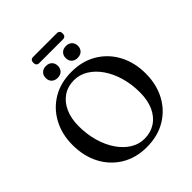

<svg xmlns="http://www.w3.org/2000/svg" viewBox="-263 -1140 1322 1322"><g transform="rotate(-45 398.0 -479.0)"><path d="M396 -716.5Q501.5 -716.5 581.2 -668.8Q661 -621 705.5 -537.5Q750 -454 750 -346.5Q750 -240 705.8 -157.8Q661.5 -75.5 582.2 -28.8Q503 18 397 18Q292 18 212.8 -29.8Q133.5 -77.5 89.2 -161.5Q45 -245.5 45 -354.5Q45 -458.5 88.8 -540.5Q132.5 -622.5 211.2 -669.5Q290 -716.5 396 -716.5ZM630 -283Q630 -362 610 -431.2Q590 -500.5 554 -552.5Q518 -604.5 470.5 -634Q423 -663.5 368.5 -663.5Q307.5 -663.5 262.2 -633.2Q217 -603 191.8 -547.2Q166.5 -491.5 166.5 -416Q166.5 -335.5 186.8 -266Q207 -196.5 242.8 -144.5Q278.5 -92.5 325.5 -63.2Q372.5 -34 426.5 -34Q487 -34 533 -64Q579 -94 604.5 -149.8Q630 -205.5 630 -283ZM300 -753.5Q273 -753.5 256.8 -769.2Q240.5 -785 240.5 -811Q240.5 -837 256.8 -853Q273 -869 300 -869Q327.5 -869 343.5 -853Q359.5 -837 359.5 -811Q359.5 -785.5 343.5 -769.5Q327.5 -753.5 300 -753.5ZM494.5 -753.5Q467.5 -753.5 451.2 -769.2Q435 -785 435 -811Q435 -837 451.2 -853Q467.5 -869 494.5 -869Q522 -869 538.2 -853Q554.5 -837 554.5 -811Q554.5 -785.5 538.2 -769.5Q522 -753.5 494.5 -753.5ZM254.5 -945.5Q254.5 -975.5 283 -975.5H512Q540.5 -975.5 540.5 -945.5Q540.5 -915.5 512 -915.5H283Q254.5 -915.5 254.5 -945.5Z"/></g></svg>

Font: Fraunces 9pt Soft
Style: Regular
Weight: 400
Version: Version 1.000;[0bf87f6ff]